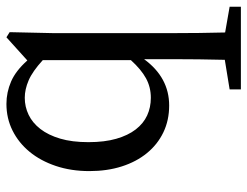

<svg xmlns="http://www.w3.org/2000/svg" viewBox="-106 -425 769 597"><g transform="rotate(-90 278.5 -126.5)"><path d="M390 -378Q355 -410 327 -422Q299 -434 273 -434Q245 -434 220 -422Q195 -410 176 -385.5Q157 -361 146 -324Q135 -287 135 -236Q135 -186 145.5 -149.5Q156 -113 174.5 -89Q193 -65 218 -53.5Q243 -42 273 -42Q306 -42 333.5 -57Q361 -72 390 -104ZM556 203V238H299V203L391 188Q392 147 392.5 107.5Q393 68 393 28V-63Q336 15 249 15Q203 15 165.5 -3Q128 -21 101 -54Q74 -87 59.5 -132.5Q45 -178 45 -233Q45 -290 61 -337.5Q77 -385 105 -419Q133 -453 171 -472Q209 -491 254 -491Q290 -491 323.5 -476.5Q357 -462 389 -426L461 -491L477 -481L474 -346V28Q474 69 474.5 108.5Q475 148 476 189Z"/></g></svg>

Font: SourceSerifPro
Style: Book
Weight: 400
Designer: Frank Grießhammer
Foundry: Adobe Systems Incorporated
Version: Version 1.014;PS Version 1.0;hotconv 1.0.73;makeotf.lib2.5.5